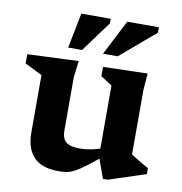

<svg xmlns="http://www.w3.org/2000/svg" viewBox="-81 -792 832 879"><g transform="rotate(10 334.5 -352.0)"><path d="M243 -177Q243 -151.5 251.2 -136.2Q259.5 -121 278 -114Q296.5 -107 327 -107Q353 -107 381 -112.8Q409 -118.5 433 -128L444 -94Q400 -57.5 371.5 -36Q343 -14.5 323.5 -4.2Q304 6 286.8 9Q269.5 12 248 12Q170 12 132.8 -27.2Q95.5 -66.5 95.5 -142V-407.5L15 -447.5V-490.5L252.5 -500.5L243 -424.5ZM455 11.5 419.5 -88V-416L366.5 -450.5V-493.5L573 -499L567 -421.5V-122Q572 -118.5 582.2 -112Q592.5 -105.5 605 -98Q617.5 -90.5 629.5 -83.8Q641.5 -77 649.5 -72.5V-45L477 11.5ZM356 -553 440 -716.5H587V-691.5L424.5 -553ZM194 -553 226.5 -716.5H363V-695L258.5 -553Z"/></g></svg>

Font: Newsreader 9pt SemiBold
Style: Regular
Weight: 600
Designer: Hugues Gentile
Foundry: Production Type
Version: Version 1.003